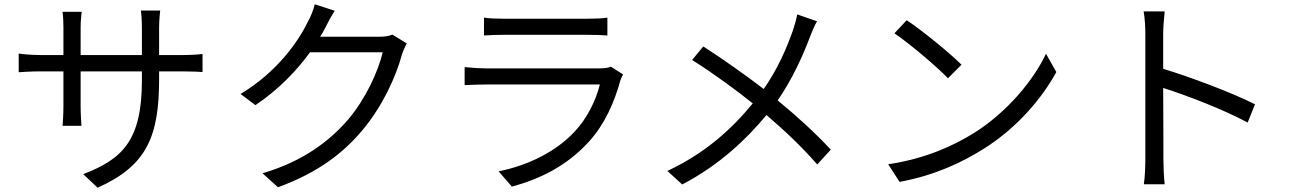

<svg xmlns="http://www.w3.org/2000/svg" viewBox="-20 -827 6010 893"><path d="M720 -459V-495H830C874 -495 911 -493 922 -492V-576C908 -574 874 -571 830 -571H720V-696C720 -735 724 -768 725 -778H635C637 -768 640 -735 640 -696V-571H355V-699C355 -734 359 -762 360 -772H271C274 -749 275 -720 275 -699V-571H167C125 -571 76 -576 67 -578V-491C79 -492 124 -495 167 -495H275V-333C275 -295 272 -252 271 -242H359C358 -252 355 -296 355 -333V-495H640V-453C640 -173 549 -87 367 -17L434 46C663 -56 720 -193 720 -459Z M1537 -777 1444 -807C1438 -781 1423 -745 1413 -728C1370 -638 1271 -493 1099 -390L1168 -338C1277 -411 1361 -500 1422 -584H1760C1739 -493 1678 -364 1600 -272C1509 -166 1384 -75 1201 -21L1273 44C1461 -25 1580 -117 1671 -228C1760 -336 1822 -471 1849 -572C1854 -588 1864 -611 1872 -625L1805 -666C1789 -659 1767 -656 1740 -656H1469C1478 -670 1486 -684 1493 -698C1502 -717 1520 -751 1537 -777Z M2231 -745V-662C2258 -664 2290 -665 2321 -665H2713C2747 -665 2781 -664 2805 -662V-745C2781 -741 2746 -740 2714 -740H2321C2289 -740 2257 -741 2231 -745ZM2878 -481 2821 -517C2810 -511 2789 -509 2766 -509H2239C2212 -509 2178 -511 2141 -515V-431C2177 -433 2215 -434 2239 -434H2770C2752 -362 2712 -277 2651 -213C2566 -123 2441 -59 2299 -30L2361 41C2489 6 2614 -53 2719 -168C2793 -249 2838 -353 2865 -452C2867 -459 2873 -472 2878 -481Z M3780 -728 3688 -760C3684 -738 3675 -706 3668 -686C3638 -601 3597 -506 3532 -413C3453 -474 3337 -556 3251 -611L3199 -548C3295 -488 3407 -406 3481 -346C3382 -225 3259 -114 3084 -32L3153 31C3327 -60 3451 -179 3545 -292C3631 -218 3707 -147 3781 -62L3844 -131C3773 -208 3687 -286 3597 -360C3664 -457 3714 -567 3747 -655C3755 -676 3769 -710 3780 -728Z M4197 -733 4140 -672C4214 -622 4339 -515 4389 -463L4452 -526C4396 -582 4268 -686 4197 -733ZM4111 -63 4164 19C4331 -12 4457 -73 4557 -136C4708 -231 4825 -367 4893 -492L4845 -577C4787 -454 4665 -306 4511 -209C4416 -150 4286 -89 4111 -63Z M5307 -88C5307 -51 5305 -2 5300 30H5397C5393 -3 5391 -57 5391 -88C5391 -117 5391 -268 5390 -418C5501 -383 5674 -316 5783 -257L5817 -342C5712 -395 5522 -467 5390 -507C5390 -570 5390 -628 5390 -670C5390 -700 5394 -743 5397 -774H5299C5305 -743 5307 -698 5307 -670Z"/></svg>

Font: Source Han Sans TC
Style: Regular
Weight: 400
Designer: Ryoko NISHIZUKA 西塚涼子 (kana, bopomofo & ideographs); Paul D. Hunt (Latin, Greek & Cyrillic); Sandoll Communications 산돌커뮤니
Foundry: Adobe
Version: Version 2.002;hotconv 1.0.116;makeotfexe 2.5.65601